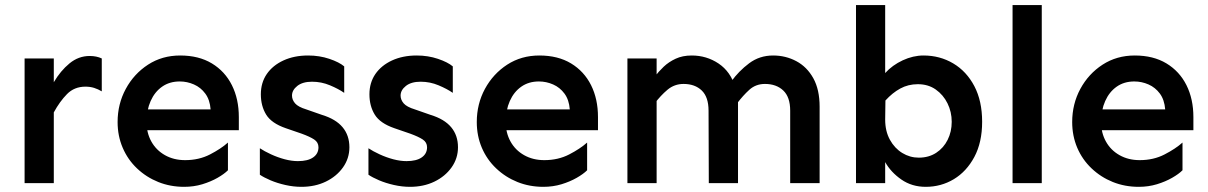

<svg xmlns="http://www.w3.org/2000/svg" viewBox="-20 -723 4770 758"><path d="M77.1 0V-492.2H192.4V0ZM192.4 -279.3V-398.4Q218.8 -443.4 254.4 -472.7Q290 -502 334 -502Q361.3 -502 381.8 -492.2V-362.3Q367.2 -371.1 351.6 -376Q335.9 -380.9 317.4 -380.9Q273.4 -380.9 244.6 -351.6Q215.8 -322.3 192.4 -279.3Z M707 14.6Q652.3 14.6 605 -4.4Q557.6 -23.4 521 -58.1Q484.4 -92.8 464.4 -139.6Q444.3 -186.5 444.3 -241.2Q444.3 -312.5 476.6 -372.1Q508.8 -431.6 564.5 -467.8Q620.1 -503.9 691.4 -503.9Q764.6 -503.9 816.4 -472.7Q868.2 -441.4 895.5 -386.7Q922.9 -332 922.9 -260.7V-209H550.8V-291H811.5Q808.6 -329.1 790.5 -353.5Q772.5 -377.9 745.6 -389.6Q718.8 -401.4 689.5 -401.4Q649.4 -401.4 620.1 -380.9Q590.8 -360.4 574.7 -324.2Q558.6 -288.1 558.6 -241.2Q558.6 -198.2 577.6 -164.1Q596.7 -129.9 631.3 -110.4Q666 -90.8 710.9 -90.8Q765.6 -90.8 809.1 -113.3Q852.5 -135.7 879.9 -160.2V-50.8Q865.2 -36.1 838.9 -21Q812.5 -5.9 778.8 4.4Q745.1 14.6 707 14.6Z M1169.9 14.6Q1138.7 14.6 1106.4 7.3Q1074.2 0 1047.9 -11.2Q1021.5 -22.5 1005.9 -33.2V-137.7Q1023.4 -126 1049.8 -113.8Q1076.2 -101.6 1104 -94.2Q1131.8 -86.9 1156.2 -86.9Q1195.3 -86.9 1216.3 -101.6Q1237.3 -116.2 1237.3 -141.6Q1237.3 -161.1 1220.2 -172.4Q1203.1 -183.6 1170.9 -195.3L1108.4 -216.8Q1051.8 -236.3 1030.8 -270.5Q1009.8 -304.7 1009.8 -350.6Q1009.8 -396.5 1033.2 -430.7Q1056.6 -464.8 1099.1 -484.4Q1141.6 -503.9 1196.3 -503.9Q1241.2 -503.9 1280.3 -490.7Q1319.3 -477.5 1338.9 -460.9V-356.4Q1316.4 -372.1 1282.7 -386.2Q1249 -400.4 1211.9 -400.4Q1174.8 -400.4 1153.8 -383.8Q1132.8 -367.2 1132.8 -345.7Q1132.8 -329.1 1145 -314.9Q1157.2 -300.8 1189.5 -291L1251 -269.5Q1305.7 -252.9 1332.5 -220.7Q1359.4 -188.5 1359.4 -141.6Q1359.4 -97.7 1334 -62Q1308.6 -26.4 1266.1 -5.9Q1223.6 14.6 1169.9 14.6Z M1598.6 14.6Q1567.4 14.6 1535.2 7.3Q1502.9 0 1476.6 -11.2Q1450.2 -22.5 1434.6 -33.2V-137.7Q1452.1 -126 1478.5 -113.8Q1504.9 -101.6 1532.7 -94.2Q1560.5 -86.9 1585 -86.9Q1624 -86.9 1645 -101.6Q1666 -116.2 1666 -141.6Q1666 -161.1 1648.9 -172.4Q1631.8 -183.6 1599.6 -195.3L1537.1 -216.8Q1480.5 -236.3 1459.5 -270.5Q1438.5 -304.7 1438.5 -350.6Q1438.5 -396.5 1461.9 -430.7Q1485.4 -464.8 1527.8 -484.4Q1570.3 -503.9 1625 -503.9Q1669.9 -503.9 1709 -490.7Q1748 -477.5 1767.6 -460.9V-356.4Q1745.1 -372.1 1711.4 -386.2Q1677.7 -400.4 1640.6 -400.4Q1603.5 -400.4 1582.5 -383.8Q1561.5 -367.2 1561.5 -345.7Q1561.5 -329.1 1573.7 -314.9Q1585.9 -300.8 1618.2 -291L1679.7 -269.5Q1734.4 -252.9 1761.2 -220.7Q1788.1 -188.5 1788.1 -141.6Q1788.1 -97.7 1762.7 -62Q1737.3 -26.4 1694.8 -5.9Q1652.3 14.6 1598.6 14.6Z M2125 14.6Q2070.3 14.6 2022.9 -4.4Q1975.6 -23.4 1939 -58.1Q1902.3 -92.8 1882.3 -139.6Q1862.3 -186.5 1862.3 -241.2Q1862.3 -312.5 1894.5 -372.1Q1926.8 -431.6 1982.4 -467.8Q2038.1 -503.9 2109.4 -503.9Q2182.6 -503.9 2234.4 -472.7Q2286.1 -441.4 2313.5 -386.7Q2340.8 -332 2340.8 -260.7V-209H1968.8V-291H2229.5Q2226.6 -329.1 2208.5 -353.5Q2190.4 -377.9 2163.6 -389.6Q2136.7 -401.4 2107.4 -401.4Q2067.4 -401.4 2038.1 -380.9Q2008.8 -360.4 1992.7 -324.2Q1976.6 -288.1 1976.6 -241.2Q1976.6 -198.2 1995.6 -164.1Q2014.6 -129.9 2049.3 -110.4Q2084 -90.8 2128.9 -90.8Q2183.6 -90.8 2227.1 -113.3Q2270.5 -135.7 2297.9 -160.2V-50.8Q2283.2 -36.1 2256.8 -21Q2230.5 -5.9 2196.8 4.4Q2163.1 14.6 2125 14.6Z M3099.6 0V-286.1Q3099.6 -339.8 3072.3 -365.7Q3044.9 -391.6 3000 -391.6Q2963.9 -391.6 2938.5 -368.7Q2913.1 -345.7 2889.6 -314.5L2866.2 -400.4Q2896.5 -442.4 2937.5 -473.1Q2978.5 -503.9 3032.2 -503.9Q3082 -503.9 3124 -481.4Q3166 -459 3190.9 -414.1Q3215.8 -369.1 3215.8 -301.8V0ZM2457 0V-492.2H2572.3V0ZM2778.3 0 2777.3 -286.1Q2777.3 -339.8 2750.5 -365.7Q2723.6 -391.6 2678.7 -391.6Q2642.6 -391.6 2615.2 -368.7Q2587.9 -345.7 2564.5 -314.5V-419.9Q2580.1 -440.4 2600.1 -459.5Q2620.1 -478.5 2647.5 -491.2Q2674.8 -503.9 2710.9 -503.9Q2769.5 -503.9 2816.9 -472.2Q2864.3 -440.4 2882.8 -378.9L2893.6 -336.9V0Z M3634.8 14.6Q3580.1 14.6 3538.6 -14.2Q3497.1 -43 3474.6 -83V0H3359.4V-703.1H3474.6V-434.6Q3502.9 -465.8 3543.9 -484.9Q3585 -503.9 3626 -503.9Q3690.4 -503.9 3743.2 -472.7Q3795.9 -441.4 3826.7 -382.8Q3857.4 -324.2 3857.4 -242.2Q3857.4 -161.1 3826.7 -103.5Q3795.9 -45.9 3745.6 -15.6Q3695.3 14.6 3634.8 14.6ZM3607.4 -100.6Q3646.5 -100.6 3675.8 -119.6Q3705.1 -138.7 3721.2 -170.9Q3737.3 -203.1 3737.3 -242.2Q3737.3 -281.2 3720.7 -314.9Q3704.1 -348.6 3674.3 -369.6Q3644.5 -390.6 3603.5 -390.6Q3565.4 -390.6 3534.2 -373.5Q3502.9 -356.4 3475.6 -326.2L3474.6 -251Q3474.6 -205.1 3493.2 -171.4Q3511.7 -137.7 3542 -119.1Q3572.3 -100.6 3607.4 -100.6Z M3977.5 0V-703.1H4092.8V0Z M4475.6 14.6Q4420.9 14.6 4373.5 -4.4Q4326.2 -23.4 4289.6 -58.1Q4252.9 -92.8 4232.9 -139.6Q4212.9 -186.5 4212.9 -241.2Q4212.9 -312.5 4245.1 -372.1Q4277.3 -431.6 4333 -467.8Q4388.7 -503.9 4460 -503.9Q4533.2 -503.9 4585 -472.7Q4636.7 -441.4 4664.1 -386.7Q4691.4 -332 4691.4 -260.7V-209H4319.3V-291H4580.1Q4577.1 -329.1 4559.1 -353.5Q4541 -377.9 4514.2 -389.6Q4487.3 -401.4 4458 -401.4Q4418 -401.4 4388.7 -380.9Q4359.4 -360.4 4343.3 -324.2Q4327.1 -288.1 4327.1 -241.2Q4327.1 -198.2 4346.2 -164.1Q4365.2 -129.9 4399.9 -110.4Q4434.6 -90.8 4479.5 -90.8Q4534.2 -90.8 4577.6 -113.3Q4621.1 -135.7 4648.4 -160.2V-50.8Q4633.8 -36.1 4607.4 -21Q4581.1 -5.9 4547.4 4.4Q4513.7 14.6 4475.6 14.6Z"/></svg>

Font: Sen SemiBold
Style: Regular
Weight: 600
Designer: Kosal Sen, Philatype
Foundry: Philatype
Version: Version 2.000;gftools[0.9.31]